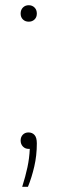

<svg xmlns="http://www.w3.org/2000/svg" viewBox="-20 -565 220 735"><path d="M65 150Q77.5 110.5 85 75.5Q92.5 40.5 94 5H90Q76.5 5 67.8 -4Q59 -13 59 -27Q59 -40.5 67.2 -49.2Q75.5 -58 89 -58Q103.5 -58 112.2 -48.2Q121 -38.5 121 -16Q121 30.5 111.2 72.5Q101.5 114.5 87 150ZM90 -482Q76.5 -482 67.8 -490.5Q59 -499 59 -513Q59 -527.5 67.8 -536.2Q76.5 -545 90 -545Q103.5 -545 112.2 -536.2Q121 -527.5 121 -513Q121 -499 112.2 -490.5Q103.5 -482 90 -482Z"/></svg>

Font: Encode Sans Condensed Condensed Thin
Style: Regular
Weight: 100
Width: 3
Designer: Multiple Designers
Foundry: Impallari Type
Version: Version 3.000; ttfautohint (v1.8.3) -l 8 -r 50 -G 200 -x 14 